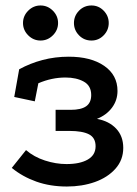

<svg xmlns="http://www.w3.org/2000/svg" viewBox="-20 -663 500 701"><path d="M224 18Q163 18 112.5 0Q62 -18 23 -50L75 -115Q104 -90 144 -77Q184 -64 223 -64Q272 -64 300.5 -80.5Q329 -97 329 -129Q329 -160 305 -172.5Q281 -185 233 -185H183V-262H238Q276 -262 294.5 -275Q313 -288 313 -316Q313 -350 286 -365Q259 -380 219 -380Q169 -380 120 -359L107 -293L32 -309L50 -410Q90 -432 135.5 -444Q181 -456 231 -456Q312 -456 360.5 -422.5Q409 -389 409 -331Q409 -297 389 -270Q369 -243 334 -229Q378 -221 404 -193.5Q430 -166 430 -123Q430 -79 401.5 -47Q373 -15 326.5 1.5Q280 18 224 18ZM314 -643Q340 -643 358.5 -624Q377 -605 377 -579Q377 -553 358.5 -534Q340 -515 314 -515Q287 -515 268.5 -534Q250 -553 250 -579Q250 -605 268.5 -624Q287 -643 314 -643ZM128 -643Q154 -643 173 -624Q192 -605 192 -579Q192 -553 173 -534Q154 -515 128 -515Q102 -515 83 -534Q64 -553 64 -579Q64 -605 83 -624Q102 -643 128 -643Z"/></svg>

Font: Podkova SemiBold
Style: Regular
Weight: 600
Designer: Ilya Yudin
Foundry: Cyreal (www.cyreal.org)
Version: Version 2.103